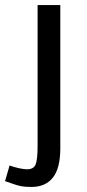

<svg xmlns="http://www.w3.org/2000/svg" viewBox="-33 -520 343 761"><path d="M5 136Q24 143 43.5 147Q63 151 74 151Q101 151 108.5 131Q116 111 116 59V-500H206V68Q206 147 176.5 184Q147 221 92 221Q66 221 51 218Q36 215 22 210Q8 205 -13 198Z"/></svg>

Font: Moderustic
Style: Regular
Weight: 400
Designer: Tural Alisoy
Foundry: TAFT Foundry
Version: Version 2.120